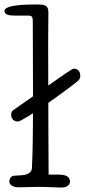

<svg xmlns="http://www.w3.org/2000/svg" viewBox="-42 -840 380 861"><path d="M16 -345C10 -341 8 -332 8 -325C8 -307 21 -295 38 -295C62 -295 265 -441 307 -477C314 -483 318 -490 318 -499C318 -513 313 -532 288 -532C276 -532 70 -381 16 -345ZM175 -785C175 -819 155 -820 118 -820C66 -820 -22 -817 -22 -791C-22 -775 -4 -770 24 -770H86C103 -770 105 -763 105 -742C105 -665 106 -583 106 -413C106 -247 105 -159 101 -85C100 -68 85 -56 54 -54L21 -52C15 -52 0 -46 0 -26C0 -14 11 0 43 0C64 0 107 -2 134 -2C168 -2 215 1 234 1C262 1 272 -15 272 -25C272 -41 263 -57 222 -57H176C176 -146 174 -325 174 -626C174 -628 174 -719 175 -785Z"/></svg>

Font: Life Savers
Style: Bold
Weight: 700
Designer: Pablo Impallari, Rodrigo Fuenzalida, Brenda Gallo
Foundry: Pablo Impallari, Rodrigo Fuenzalida, Brenda Gallo
Version: Version 3.000